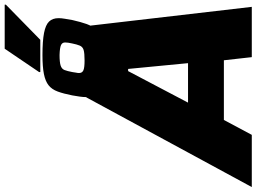

<svg xmlns="http://www.w3.org/2000/svg" viewBox="-206 -912 1067 798"><g transform="rotate(-90 327.0 -513.5)"><path d="M-52 0 321 -688H617L697 0H488L475 -116H227L165 0ZM299 -265H463L439 -514H430ZM476 -624Q416 -624 382.5 -630Q349 -636 335.5 -651Q322 -666 322 -690Q322 -701 324 -715Q326 -729 329 -746Q336 -782 345 -806.5Q354 -831 371 -844.5Q388 -858 418 -864Q448 -870 496 -870Q555 -870 588.5 -863.5Q622 -857 636 -842.5Q650 -828 650 -803Q650 -791 647.5 -777Q645 -763 642 -745Q634 -710 625.5 -686Q617 -662 600.5 -648Q584 -634 554.5 -629Q525 -624 476 -624ZM474 -695Q505 -695 518 -699Q531 -703 536 -715Q541 -727 545 -747Q547 -756 548 -763Q549 -770 549 -776Q549 -788 538 -793Q527 -798 497 -799Q467 -799 453 -794.5Q439 -790 434.5 -778.5Q430 -767 426 -746Q425 -736 423.5 -730Q422 -724 422 -718Q422 -705 433 -700Q444 -695 474 -695ZM426 -879V-884L523 -1027H706V-1022L560 -879Z"/></g></svg>

Font: Saira SemiExpanded ExtraBold
Style: Italic
Weight: 800
Width: 6
Italic angle: -12°
Designer: Hector Gatti with collaboration of the Omnibus-Type team
Foundry: Omnibus-Type
Version: Version 1.101